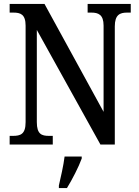

<svg xmlns="http://www.w3.org/2000/svg" viewBox="-20 -734 704 975"><path d="M29 0H248V-44H229C192 -44 167 -52 167 -114V-582L490 0H563V-600C563 -659 589 -670 625 -670H644V-714H425V-670H444C479 -670 506 -660 506 -604V-166L206 -714H29V-670H48C83 -670 110 -662 110 -604V-114C110 -52 84 -44 45 -44H29ZM279 208V221H320C346 179 380 113 395 71V61H308C302 109 289 164 279 208Z"/></svg>

Font: Noto Serif Bengali Condensed Medium
Style: Regular
Weight: 500
Width: 3
Designer: Juan Bruce, Universal Thirst, Indian Type Foundry and the Monotype Design Team.
Foundry: Monotype Imaging Inc.
Version: Version 2.003